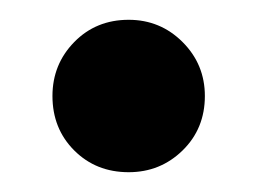

<svg xmlns="http://www.w3.org/2000/svg" viewBox="-20 -161 260 194"><path d="M110 13Q77 13 55 -9Q33 -31 33 -64Q33 -96 55 -118.5Q77 -141 110 -141Q142 -141 164.5 -118.5Q187 -96 187 -64Q187 -31 164.5 -9Q142 13 110 13Z"/></svg>

Font: Winky Sans Medium
Style: Regular
Weight: 500
Designer: Simon Atzbach
Foundry: typofactur
Version: Version 1.205